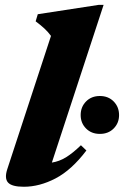

<svg xmlns="http://www.w3.org/2000/svg" viewBox="-20 -734 498 770"><path d="M184.5 -590Q172 -607 157.5 -620.2Q143 -633.5 123 -648.5L131.5 -677L376 -714.5H395.5L188 -82Q217.5 -86.5 244.8 -103.2Q272 -120 304.5 -151.5L326.5 -130.5Q267 -52 202.8 -18.5Q138.5 15 75.5 15Q27.5 15 12.2 -2Q-3 -19 9.5 -56.5ZM380.5 -197Q346.5 -197 325 -218.8Q303.5 -240.5 303.5 -272.5Q303.5 -305 325 -327Q346.5 -349 380.5 -349Q414.5 -349 436 -327Q457.5 -305 457.5 -272.5Q457.5 -240.5 436 -218.8Q414.5 -197 380.5 -197Z"/></svg>

Font: Newsreader 16pt ExtraBold
Style: Italic
Weight: 800
Italic angle: -17°
Designer: Hugues Gentile
Foundry: Production Type
Version: Version 1.003; ttfautohint (v1.8.3)